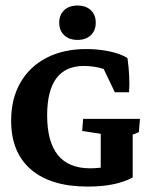

<svg xmlns="http://www.w3.org/2000/svg" viewBox="-20 -670 542 698"><path d="M298.8 8.3Q165 8.3 92.8 -53.7Q20.5 -115.7 20.5 -231Q20.5 -311 54 -369.4Q87.4 -427.7 148.9 -459.7Q210.4 -491.7 293.9 -491.7Q338.9 -491.7 379.2 -482.9Q419.4 -474.1 443.4 -459Q453.1 -390.1 449.2 -334.5H397.5L356.9 -419.4Q322.3 -430.2 285.2 -430.2Q151.4 -430.2 151.4 -250.5Q151.4 -58.1 307.6 -58.1Q327.1 -58.1 346.2 -60.5V-183.6L278.8 -193.8L282.2 -237.8H488.8L484.9 -189.9Q476.1 -185.1 462.4 -180.7V-24.9Q401.9 8.3 298.8 8.3ZM261.7 -524.9Q231.4 -524.9 213.4 -542Q195.3 -559.1 195.3 -587.4Q195.3 -616.2 213.4 -633.1Q231.4 -649.9 261.7 -649.9Q292 -649.9 310.1 -633.1Q328.1 -616.2 328.1 -587.4Q328.1 -559.1 310.1 -542Q292 -524.9 261.7 -524.9Z"/></svg>

Font: Markazi Text
Style: Bold
Weight: 700
Designer: Borna Izadpanah (Arabic designer), Fiona Ross (Arabic design director) and Florian Runge (Latin designer)
Foundry: Borna Izadpanah and Florian Runge
Version: Version 1.001; ttfautohint (v1.8.3)